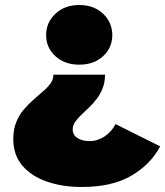

<svg xmlns="http://www.w3.org/2000/svg" viewBox="-20 -577 659 766"><path d="M307 169Q229 169 167 147.5Q105 126 69 83.5Q33 41 33 -22Q33 -60 44.5 -89Q56 -118 74.5 -139.5Q93 -161 113 -179Q133 -197 151.5 -212.5Q170 -228 181.5 -244Q193 -260 193 -279H399Q399 -249 389.5 -225Q380 -201 365.5 -182Q351 -163 334.5 -147.5Q318 -132 303.5 -118Q289 -104 279.5 -90Q270 -76 270 -61Q270 -38 289.5 -26Q309 -14 337 -14Q369 -14 397 -32.5Q425 -51 441 -82L619 7Q581 79 504 124Q427 169 307 169ZM296 -319Q238 -319 201 -353Q164 -387 164 -437Q164 -487 201 -522Q238 -557 296 -557Q355 -557 391.5 -522Q428 -487 428 -437Q428 -387 391.5 -353Q355 -319 296 -319Z"/></svg>

Font: Montserrat Thin Black
Style: Regular
Weight: 900
Version: Version 9.000